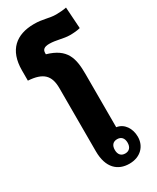

<svg xmlns="http://www.w3.org/2000/svg" viewBox="-238 -993 871 1068"><g transform="rotate(-30 197.0 -459.5)"><path d="M384 -919C366 -915 339 -913 318 -913C272 -913 242 -929 184 -929C69 -929 -3 -869 -3 -739V-673C92 -667 128 -631 128 -549V-144C128 -36 183 10 256 10C329 10 371 -38 371 -97C371 -150 342 -196 293 -203V-544C293 -647 276 -716 157 -750V-758C157 -779 169 -791 202 -791C247 -791 285 -775 327 -775C351 -775 374 -777 393 -782ZM264 -143C290 -143 305 -126 305 -97C305 -68 290 -51 264 -51C238 -51 223 -68 223 -97C223 -127 238 -143 264 -143Z"/></g></svg>

Font: Noto Sans Thai Looped Condensed Black
Style: Regular
Weight: 900
Width: 3
Designer: Sasikarn Vongin, Ben Mitchell
Foundry: The Fontpad Ltd
Version: Version 1.001